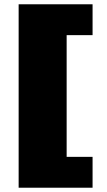

<svg xmlns="http://www.w3.org/2000/svg" viewBox="-20 -735 498 896"><path d="M67 -715H412V-571H67ZM67 -3H412V141H67ZM67 -715H291V141H67Z"/></svg>

Font: Afrihost Sans Black
Style: Regular
Weight: 900
Foundry: https://www.afrihost.com
Version: Version 1.000